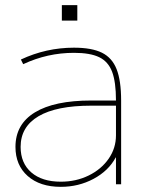

<svg xmlns="http://www.w3.org/2000/svg" viewBox="-20 -715 569 745"><path d="M40 -145Q40 -233 115.5 -279Q191 -325 334 -325H430Q430 -397 415 -436.5Q400 -476 365 -493Q330 -510 267 -510Q164 -510 70 -466L61 -484Q159 -530 267 -530Q336 -530 375.5 -510.5Q415 -491 432.5 -446.5Q450 -402 450 -325V0H430V-104H429Q401 -52 343 -21Q285 10 216 10Q135 10 87.5 -32Q40 -74 40 -145ZM216 -10Q275 -10 324 -34Q373 -58 401.5 -99Q430 -140 430 -190V-305H334Q199 -305 129.5 -264Q60 -223 60 -145Q60 -82 101.5 -46Q143 -10 216 -10ZM220 -695H280V-635H220Z"/></svg>

Font: Enso Thin
Style: Regular
Weight: 100
Designer: Coji Morishita
Foundry: UNDERFOREST DESIGN
Version: Version 1.000